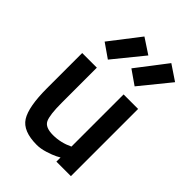

<svg xmlns="http://www.w3.org/2000/svg" viewBox="-233 -896 1010 1010"><g transform="rotate(45 271.5 -391.5)"><path d="M477 -500V0H369V-31L349 -20Q329 -10 295.5 0.5Q262 11 234 11Q131 11 96 -44.5Q61 -100 61 -239Q61 -239 61 -500H170V-238Q170 -148 185 -117Q200 -86 257.5 -86Q315 -86 369 -112V-500ZM301 -626 430 -794 515 -737 380 -571ZM102 -626 231 -793 316 -737 181 -571Z"/></g></svg>

Font: TitilliumWeb-SemiBold
Style: SemiBold
Weight: 600
Version: Version 1.001;PS 57.000;hotconv 1.0.70;makeotf.lib2.5.55311